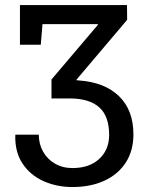

<svg xmlns="http://www.w3.org/2000/svg" viewBox="-20 -731 589 761"><path d="M267.1 10.3Q204.6 10.3 152.3 -13.2Q100.1 -36.6 69.6 -82.3Q39.1 -127.9 40.5 -194.3L41.5 -197.3H133.8Q133.8 -160.2 150.6 -130.1Q167.5 -100.1 197.8 -82.5Q228 -64.9 267.1 -64.9Q334.5 -64.9 373.5 -101.3Q412.6 -137.7 412.6 -196.3Q412.6 -271 373 -305.9Q333.5 -340.8 255.9 -340.8H184.1V-416L368.2 -632.8L367.2 -635.3H148.4L141.6 -553.7H59.1V-710.9H483.4L483.9 -652.3L283.7 -416V-412.6Q284.7 -412.6 286.6 -412.6Q288.6 -412.6 293.5 -412.1Q395 -404.8 451.9 -349.6Q508.8 -294.4 508.8 -198.2Q508.8 -133.3 478.3 -86.4Q447.8 -39.6 393.3 -14.6Q338.9 10.3 267.1 10.3Z"/></svg>

Font: Roboto Slab LO
Style: Regular
Weight: 400
Designer: Google
Version: Version 2.000